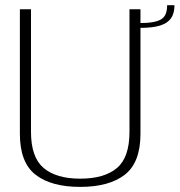

<svg xmlns="http://www.w3.org/2000/svg" viewBox="-20 -710 687 734"><path d="M286.5 4.5Q397 4.5 457 -42Q517 -88.5 517 -198.5V-603.5Q564 -603.5 592.5 -612.5Q621 -621.5 634 -640.5Q647 -659.5 647 -690H619Q619 -665 610.2 -650.2Q601.5 -635.5 579.5 -629Q557.5 -622 517 -622V-674.5H475V-206Q475 -108 426.8 -67.5Q378.5 -27 286.5 -27Q195 -27 146.8 -67.8Q98.5 -108.5 98.5 -206V-674.5H56V-198.5Q56 -88.5 116 -42Q176 4.5 286.5 4.5Z"/></svg>

Font: Anybody Thin ExtraLight
Style: Regular
Weight: 250
Version: Version 1.113;gftools[0.9.25]